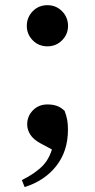

<svg xmlns="http://www.w3.org/2000/svg" viewBox="-20 -556 375 760"><path d="M77.5 184.4 66.5 156.9Q120.9 129.9 150.9 98.1Q180.9 66.3 192.3 9.1L204.8 46L140.9 11.7Q112.2 -3.6 99.9 -23.2Q87.6 -42.8 87.6 -63.2Q87.6 -96.3 110.4 -119.4Q133.1 -142.6 167.8 -142.6Q188.1 -142.6 204.4 -137.1Q220.8 -131.6 235.9 -117Q243.1 -97.4 246.1 -81Q249 -64.7 249 -42.5Q249 42 202.8 100.9Q156.5 159.8 77.5 184.4ZM167.6 -372.6Q132.9 -372.6 109.5 -396.6Q86.1 -420.6 86.1 -453.3Q86.1 -487.3 109.5 -511.4Q132.9 -535.5 167.6 -535.5Q202.2 -535.5 225.8 -511.4Q249.3 -487.3 249.3 -453.3Q249.3 -420.6 225.8 -396.6Q202.2 -372.6 167.6 -372.6Z"/></svg>

Font: Noto Serif SC
Style: Regular
Weight: 200
Designer: Ryoko NISHIZUKA 西塚涼子 (kana & ideographs); Frank Grießhammer (Latin, Greek & Cyrillic); Wenlong ZHANG 张文龙 (bopomofo); San
Foundry: Adobe
Version: Version 2.001;hotconv 1.1.0;makeotfexe 2.6.0